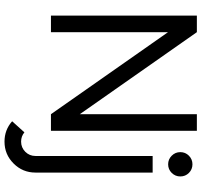

<svg xmlns="http://www.w3.org/2000/svg" viewBox="-41 -644 890 848"><g transform="rotate(90 404.0 -220.0)"><path d="M557.6 0H484.4L122.1 -517.1V0H48.8V-644.5H122.1L484.4 -127.4V-644.5H557.6ZM605.5 205.1Q553.7 205.1 515.6 171.4L564.5 117.2Q582 131.8 605.5 131.8Q631.8 131.8 650.4 113.3Q668.9 94.7 668.9 68.4V-449.2H742.2V68.4Q742.2 125 702.1 165Q662.1 205.1 605.5 205.1ZM705.6 -517.6Q683.6 -517.6 667.7 -533.4Q651.9 -549.3 651.9 -571.3Q651.9 -593.8 667.7 -609.4Q683.6 -625 705.6 -625Q728 -625 743.7 -609.4Q759.3 -593.8 759.3 -571.3Q759.3 -549.3 743.7 -533.4Q728 -517.6 705.6 -517.6Z"/></g></svg>

Font: Catrinity
Style: Regular
Weight: 400
Designer: Alexander Lange
Foundry: High-Logic / Made with FontCreator
Version: Version 2.090;May 20, 2024;FontCreator 15.0.0.2974 64-bit